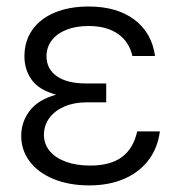

<svg xmlns="http://www.w3.org/2000/svg" viewBox="-20 -557 549 587"><path d="M151.4 -267.6Q99.6 -281.7 77.1 -312.7Q54.7 -343.8 54.7 -384.8Q54.7 -431.6 79.1 -466.1Q103.5 -500.5 147.9 -518.8Q192.4 -537.1 251 -537.1Q336.9 -537.1 390.4 -497.3Q443.8 -457.5 454.1 -385.7H384.8Q375 -429.2 340.6 -453.4Q306.2 -477.5 251 -477.5Q212.4 -477.5 183.3 -466.1Q154.3 -454.6 138.4 -433.8Q122.6 -413.1 122.1 -385.7Q122.1 -346.2 153.6 -324Q185.1 -301.8 244.1 -301.8H304.7V-244.1H244.1Q206.1 -244.1 176.5 -231.2Q147 -218.3 130.6 -195.8Q114.3 -173.3 114.3 -144.5Q114.3 -116.7 131.8 -95.5Q149.4 -74.2 181.4 -62.5Q213.4 -50.8 255.9 -50.8Q317.9 -50.8 353 -77.1Q388.2 -103.5 399.4 -155.3H468.8Q462.4 -105.5 434.6 -68.1Q406.7 -30.8 360.1 -10.5Q313.5 9.8 252.9 9.8Q191.9 9.8 144.8 -9.3Q97.7 -28.3 71.3 -62.7Q44.9 -97.2 44.9 -141.6Q44.9 -184.1 70.6 -218Q96.2 -252 151.4 -267.6Z"/></svg>

Font: Pretendard Light
Style: Regular
Weight: 300
Designer: Base glyphs from Inter by Rasmus Andersson; Hangeul glyphs from Noto Sans CJK(Source Han Sans) by Jang Soo-young and Kan
Foundry: Kil Hyung-jin
Version: Version 1.309